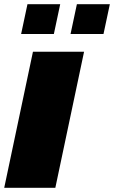

<svg xmlns="http://www.w3.org/2000/svg" viewBox="-41 -889 540 909"><path d="M59 -728 89 -869H244L214 -728ZM293 -728 323 -869H479L449 -728ZM-21 0 115 -644H357L221 0Z"/></svg>

Font: Kanit Black
Style: Italic
Weight: 900
Italic angle: -12°
Designer: Katatrad Team
Foundry: CadsonDemak
Version: Version 2.000; ttfautohint (v1.8.3)